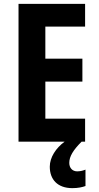

<svg xmlns="http://www.w3.org/2000/svg" viewBox="-20 -800 513 995"><path d="M339 44C339 11 359 -22 403 -66H421V-185H215V-377H407V-496H215V-662H421V-780H76V-66H315C270 -33 238 15 238 64C238 130 278 175 355 175C384 175 407 170 423 164V79C413 83 399 88 380 88C355 88 339 70 339 44Z"/></svg>

Font: Noto Sans Malayalam UI Condensed
Style: Bold
Weight: 700
Width: 3
Designer: Jelle Bosma - Monotype Design Team
Foundry: Monotype Imaging Inc.
Version: Version 2.104